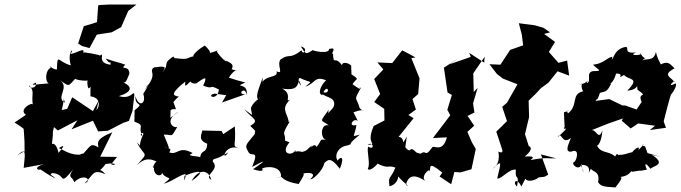

<svg xmlns="http://www.w3.org/2000/svg" viewBox="-20 -774 2988 843"><path d="M494 -85 420 -86 473 -193C394 -162 412 -143 412 -127C375 -149 379 -132 336 -89C372 -113 309 -89 340 -96C293 -89 261 -115 238 -124C236 -120 284 -157 237 -103C229 -140 214 -147 208 -141C218 -222 206 -171 217 -216L234 -201L320 -246L294 -206L388 -244L411 -197L454 -200L522 -235L546 -243L563 -291C561 -285 564 -305 570 -357C567 -383 560 -335 502 -352C563 -371 564 -395 513 -416C533 -402 536 -423 548 -450C548 -492 503 -463 530 -490C491 -504 502 -497 444 -517C467 -482 464 -515 466 -490C399 -496 445 -550 419 -530C418 -533 348 -547 345 -543C355 -569 314 -539 289 -537C313 -568 272 -553 291 -487C233 -502 232 -545 230 -469C206 -468 190 -498 203 -476C180 -469 176 -416 194 -408C148 -405 98 -395 138 -411C142 -384 107 -384 108 -399C134 -373 117 -361 124 -314C123 -329 59 -292 94 -270L44 -236C103 -201 99 -183 84 -225C82 -205 89 -178 88 -108C96 -110 81 -111 55 -90C101 -136 88 -89 84 -37C146 -48 102 -40 171 -53C104 -31 182 -19 144 -37C181 -18 161 -24 225 11C183 -31 193 14 207 -14C273 -13 235 50 301 -30C274 11 297 -4 306 26C349 -17 389 18 351 31C392 -6 385 -34 443 -9C414 -44 410 -8 444 -54C503 -63 484 -43 468 -53ZM412 -326 425 -354 388 -286 297 -347 275 -296 251 -291C269 -360 252 -349 266 -323C220 -345 290 -389 242 -423C291 -388 276 -396 322 -440C281 -429 334 -418 363 -420C381 -438 353 -431 368 -386C383 -390 376 -410 377 -351C420 -346 421 -309 403 -290ZM411 -750 406 -677 385 -670 348 -659 323 -583 340 -572 373 -563 405 -622 470 -632 512 -655 543 -726 579 -754H457L418 -752Z M728 -257 729 -290C753 -308 764 -264 732 -350C745 -312 733 -324 765 -350C735 -354 730 -365 794 -416C786 -374 812 -419 833 -431C800 -455 805 -400 842 -408C868 -425 898 -452 872 -398C927 -377 889 -408 941 -381C936 -328 881 -354 922 -363L973 -356L955 -324L1057 -360C1017 -358 1057 -400 1063 -357C1072 -416 1000 -386 1055 -411C1068 -411 1040 -414 985 -433C1019 -489 1040 -453 997 -470C1014 -499 974 -501 963 -516C989 -498 968 -496 932 -547C948 -563 905 -534 887 -543C902 -532 915 -542 879 -574C837 -549 824 -527 830 -527C796 -520 813 -510 747 -519C779 -479 744 -521 741 -526C689 -492 728 -494 693 -458C712 -482 706 -485 656 -478C628 -457 680 -456 615 -380C646 -429 629 -392 609 -362C624 -317 588 -301 575 -352C570 -302 620 -327 571 -290L570 -240C622 -221 582 -219 605 -180C591 -172 602 -202 610 -186C574 -114 618 -117 582 -148C614 -81 638 -113 580 -48C604 -69 625 -86 669 -64C665 -70 644 -33 656 -38C653 7 705 2 688 -25C701 22 753 -7 699 32C735 26 796 -26 797 -3C798 -21 786 49 790 -2C862 -32 884 -23 821 21C848 -29 893 -36 908 16C870 -6 949 -27 914 -65C915 -83 921 -66 982 -105C950 -56 964 -148 1033 -122C994 -136 1018 -123 1011 -219L960 -185L953 -199L868 -201C867 -186 846 -159 890 -143C887 -95 865 -122 859 -84C845 -90 791 -87 826 -102C763 -136 762 -91 723 -105C740 -130 708 -117 705 -127C735 -107 718 -134 699 -183C743 -184 728 -165 759 -218C743 -206 696 -245 766 -285Z M1087 -269 1053 -294C1090 -250 1122 -248 1079 -221C1113 -188 1096 -204 1099 -186C1059 -136 1053 -137 1070 -108C1082 -80 1121 -124 1087 -41C1153 -76 1149 -71 1091 -31C1146 -13 1131 -34 1131 -34C1147 -44 1216 -48 1214 2C1169 11 1204 4 1213 3C1218 -1 1220 23 1292 34C1290 33 1325 -14 1310 -12C1340 -19 1372 -13 1343 12C1346 21 1397 -21 1404 -58C1420 -74 1433 -85 1472 -33C1497 -92 1471 -86 1463 -69C1446 -89 1464 -131 1505 -135C1547 -152 1484 -122 1560 -183C1518 -172 1537 -172 1545 -225C1505 -215 1531 -259 1551 -243L1532 -281C1595 -304 1579 -275 1559 -300C1544 -354 1531 -326 1564 -388C1549 -397 1582 -365 1528 -404C1545 -436 1569 -417 1502 -462C1532 -422 1521 -457 1522 -486C1498 -508 1468 -497 1489 -476C1449 -541 1446 -479 1442 -537C1429 -537 1465 -570 1425 -559C1426 -535 1356 -550 1353 -554C1321 -533 1323 -536 1301 -570C1338 -561 1310 -527 1304 -553C1248 -510 1253 -542 1212 -513C1193 -489 1229 -444 1194 -461C1205 -429 1141 -448 1127 -403C1133 -407 1131 -398 1134 -435C1115 -380 1097 -345 1119 -332C1120 -390 1112 -319 1133 -349C1091 -331 1079 -298 1082 -295ZM1419 -269 1423 -292C1378 -230 1391 -251 1424 -223C1387 -236 1382 -160 1418 -158C1377 -166 1397 -160 1370 -129C1359 -155 1331 -103 1350 -135C1329 -122 1332 -112 1306 -107C1264 -119 1278 -87 1278 -115C1259 -84 1209 -101 1251 -149C1231 -155 1216 -169 1230 -147C1239 -200 1207 -168 1252 -240C1210 -240 1200 -241 1230 -226L1247 -243C1239 -282 1213 -296 1254 -337C1226 -321 1268 -359 1219 -385C1290 -374 1284 -403 1294 -419C1315 -373 1279 -421 1296 -432C1349 -406 1355 -424 1320 -393C1368 -409 1360 -446 1419 -418C1423 -446 1360 -367 1395 -356C1417 -422 1440 -348 1390 -373C1392 -343 1458 -355 1446 -308C1432 -278 1383 -262 1423 -234Z M1809 -104C1771 -143 1791 -90 1757 -130C1757 -130 1756 -94 1766 -174C1736 -121 1765 -170 1730 -173L1796 -255L1773 -269L1806 -293L1791 -339L1816 -361L1822 -430L1786 -519L1804 -522C1785 -532 1767 -543 1746 -553L1702 -497L1637 -500L1663 -469L1623 -427L1649 -361L1623 -326L1667 -296L1668 -245L1621 -221C1582 -135 1644 -143 1594 -138C1619 -157 1627 -111 1597 -130C1588 -116 1608 -50 1595 -35C1598 -9 1664 -75 1631 -59C1690 -28 1681 -52 1716 -38C1693 18 1684 -6 1690 44C1739 32 1730 -25 1723 -5C1764 42 1786 48 1762 38C1780 -37 1845 24 1859 25C1811 12 1873 -46 1865 -19C1874 -36 1855 -71 1922 -16L1910 1L1961 35L1975 -19L2002 -17L2050 -31L2069 -120L2052 -149L2032 -195L2062 -222L2033 -265L2063 -280L2057 -320L2077 -388L2060 -370L2058 -452L2108 -525L2106 -499L2040 -542L2047 -524L1954 -492L2002 -524L1929 -477L1945 -368L1964 -357L1944 -292L1957 -268L1881 -168L1942 -171C1924 -100 1882 -139 1878 -127C1842 -78 1856 -120 1826 -99Z M2287 10C2290 23 2322 24 2345 5C2379 0 2362 7 2387 -7L2355 -96L2421 -79C2386 -77 2378 -85 2309 -71C2339 -93 2294 -86 2284 -87C2339 -130 2289 -139 2303 -128L2285 -185L2303 -260L2301 -332L2335 -365L2354 -386L2388 -411L2428 -461L2479 -442L2470 -508L2432 -498L2381 -556L2369 -512L2417 -590L2369 -625L2395 -632L2366 -652L2328 -663L2258 -672L2271 -622L2277 -575L2220 -555L2177 -490L2129 -492L2162 -449L2188 -429L2252 -404L2206 -323L2185 -305L2206 -242L2159 -196L2188 -108C2174 -139 2203 -91 2166 -109C2166 -122 2185 -58 2143 -33C2184 -70 2182 -70 2163 10C2185 11 2216 -34 2245 -29C2240 24 2262 -17 2250 45C2228 26 2250 3 2269 45Z M2881 -85 2823 -102 2812 -132C2782 -132 2830 -161 2783 -115C2798 -151 2726 -87 2769 -102C2755 -114 2730 -92 2695 -94C2699 -70 2695 -117 2681 -87C2648 -116 2614 -95 2596 -147C2595 -120 2621 -138 2625 -202C2607 -151 2597 -213 2574 -201L2652 -232L2715 -254L2710 -244L2749 -210L2782 -232L2856 -222L2833 -203L2904 -213L2894 -241C2900 -267 2919 -340 2930 -372C2897 -321 2958 -389 2947 -408C2898 -383 2950 -430 2940 -414C2930 -435 2883 -443 2942 -474C2917 -498 2911 -512 2858 -478C2903 -488 2872 -487 2860 -546C2850 -501 2816 -520 2800 -508C2825 -536 2818 -496 2790 -542C2812 -530 2730 -527 2773 -544C2709 -536 2751 -573 2722 -567C2667 -555 2668 -485 2668 -525C2645 -521 2629 -494 2584 -490C2601 -470 2626 -463 2597 -462C2542 -465 2583 -416 2556 -409C2568 -445 2570 -407 2522 -403C2555 -409 2520 -415 2540 -373C2486 -361 2520 -313 2475 -277C2455 -292 2501 -292 2456 -281L2459 -217C2443 -193 2499 -236 2428 -171C2446 -204 2446 -133 2487 -169C2479 -146 2456 -105 2488 -108C2527 -126 2512 -72 2503 -64C2480 -58 2525 -16 2534 -56C2533 -23 2554 5 2530 -50C2599 -54 2543 24 2575 -34C2579 -18 2616 -26 2606 26C2617 41 2622 46 2682 49C2710 13 2719 -1 2693 4C2755 0 2745 -30 2757 -20C2821 -31 2763 -18 2820 -29C2806 -63 2817 -58 2836 -33C2850 -47 2907 -51 2843 -94ZM2797 -326 2775 -293 2725 -311H2713L2655 -339L2595 -331C2602 -347 2600 -323 2614 -366C2633 -374 2643 -364 2663 -406C2649 -404 2672 -403 2685 -451C2728 -452 2681 -421 2720 -445C2738 -421 2794 -436 2734 -376C2800 -380 2771 -431 2779 -380C2833 -342 2776 -374 2797 -327Z"/></svg>

Font: Asimov Aggro
Style: CondIt
Weight: 500
Designer: Google
Version: Version 2.000980; 2014